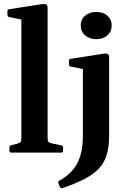

<svg xmlns="http://www.w3.org/2000/svg" viewBox="-20 -779 652 980"><path d="M89 0V-567H223V0ZM37 0Q28 0 28 -10V-26Q28 -36 38 -38L66 -45Q82 -50 85.5 -55Q89 -60 89 -75V-180H223V-76Q223 -60 226.5 -55.5Q230 -51 245 -47L293 -37Q302 -35 302 -25V-9Q302 0 292 0ZM89 -566V-715L107 -676L27 -692Q18 -693 18 -703V-722Q18 -732 28 -732L194 -758Q210 -760 216.5 -756Q223 -752 223 -739V-566ZM403 -86V-313H537V-86ZM278 156Q274 149 283 143Q325 120 351.5 88.5Q378 57 390.5 14Q403 -29 403 -86H537Q537 -33 526 7Q515 47 488 77.5Q461 108 415 132.5Q369 157 299 181Q290 184 286 175ZM403 -313V-462L422 -423L342 -439Q332 -440 332 -450V-469Q332 -479 342 -479L509 -505Q524 -507 530.5 -503Q537 -499 537 -485V-313ZM471 -579Q437 -579 414.5 -598.5Q392 -618 392 -649Q392 -680 414.5 -699Q437 -718 471 -718Q506 -718 528 -699Q550 -680 550 -649Q550 -618 528 -598.5Q506 -579 471 -579Z"/></svg>

Font: Hahmlet SemiBold
Style: Regular
Weight: 600
Version: Version 1.002